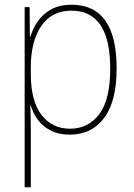

<svg xmlns="http://www.w3.org/2000/svg" viewBox="-20 -624 564 810"><path d="M282 -604Q472 -604 472 -335Q472 -197 419.5 -126.5Q367 -56 274 -56Q227 -56 193.5 -73.5Q160 -91 139.5 -119Q119 -147 110 -179H108Q109 -154 109.5 -126.5Q110 -99 110 -70V166H84V-594H105L106 -469H108Q118 -503 139.5 -534Q161 -565 196 -584.5Q231 -604 282 -604ZM281 -579Q198 -579 154 -514Q110 -449 110 -341V-312Q110 -198 155 -139.5Q200 -81 275 -81Q352 -81 398.5 -142Q445 -203 445 -335Q445 -579 281 -579Z"/></svg>

Font: Noto Sans Malayalam UI SemiCondensed Thin
Style: Regular
Weight: 100
Width: 4
Designer: Jelle Bosma - Monotype Design Team
Foundry: Monotype Imaging Inc.
Version: Version 2.104; ttfautohint (v1.8.4.7-5d5b)